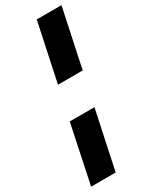

<svg xmlns="http://www.w3.org/2000/svg" viewBox="-251 -795 803 1009"><g transform="rotate(-30 150.0 -291.0)"><path d="M96 -390 171 -743H321L246 -390ZM-21 161 53 -192H203L128 161Z"/></g></svg>

Font: Saira Semi Condensed ExtraBold
Style: Italic
Weight: 800
Width: 4
Italic angle: -12°
Designer: Hector Gatti with collaboration of the Omnibus-Type team
Foundry: Omnibus-Type
Version: Version 1.001; ttfautohint (v1.8)